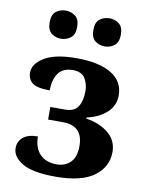

<svg xmlns="http://www.w3.org/2000/svg" viewBox="-86 -815 678 887"><g transform="rotate(10 253.5 -372.0)"><path d="M237 10Q129 10 80.5 -18.5Q32 -47 32 -89Q32 -120 55.5 -139.5Q79 -159 124 -159Q125 -104 153.5 -75.5Q182 -47 231 -47Q271 -47 296 -72Q321 -97 321 -148Q321 -244 226 -244H157V-303H226Q270 -303 287 -330.5Q304 -358 304 -402Q304 -438 287.5 -463.5Q271 -489 231 -489Q184 -489 162.5 -459Q141 -429 141 -378Q79 -378 58 -396Q37 -414 37 -443Q37 -485 87.5 -515.5Q138 -546 237 -546Q344 -546 401.5 -511Q459 -476 459 -410Q459 -362 423.5 -329.5Q388 -297 330 -284V-279Q395 -269 435.5 -235Q476 -201 476 -148Q476 -78 417 -34Q358 10 237 10ZM356 -622Q330 -622 310.5 -637Q291 -652 291 -688Q291 -725 310.5 -739.5Q330 -754 356 -754Q380 -754 400 -739.5Q420 -725 420 -688Q420 -652 400 -637Q380 -622 356 -622ZM150 -622Q125 -622 105.5 -637Q86 -652 86 -688Q86 -725 105.5 -739.5Q125 -754 150 -754Q175 -754 195 -739.5Q215 -725 215 -688Q215 -652 195 -637Q175 -622 150 -622Z"/></g></svg>

Font: Noto Serif
Style: Bold
Weight: 700
Designer: Monotype Design Team
Foundry: Monotype Imaging Inc.
Version: Version 2.014